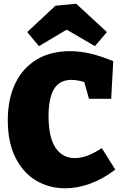

<svg xmlns="http://www.w3.org/2000/svg" viewBox="-20 -1001 659 1036"><path d="M602 -86Q537 -36 468 -10.5Q399 15 332 15Q245 15 175 -26.5Q105 -68 63.5 -150.5Q22 -233 22 -351Q22 -467 62.5 -551Q103 -635 178.5 -680Q254 -725 357 -725Q411 -725 467 -712Q523 -699 591 -671L580 -468H460L435 -558Q396 -570 366 -570Q301 -570 271.5 -520.5Q242 -471 242 -375Q242 -260 279.5 -204Q317 -148 383 -148Q450 -148 529 -202ZM391 -981 557 -828 492 -752 340 -841 190 -752 127 -828 279 -970Z"/></svg>

Font: Bitter Pro Black
Style: Regular
Weight: 900
Designer: Sol Matas, and Bitter project Authors
Foundry: Sol Matas
Version: Version 1.010